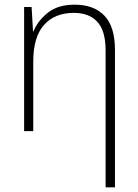

<svg xmlns="http://www.w3.org/2000/svg" viewBox="-20 -560 589 820"><path d="M299 -540Q381 -540 426 -493Q471 -446 471 -347V240H431V-345Q431 -428 396 -466.5Q361 -505 295 -505Q214 -505 168 -453.5Q122 -402 122 -297V0H83V-530H115L121 -426H123Q141 -471 184 -505.5Q227 -540 299 -540Z"/></svg>

Font: Noto Sans Disp ExtLt
Style: Regular
Weight: 200
Designer: Monotype Design Team
Foundry: Monotype Imaging Inc.
Version: Version 2.000;GOOG;noto-source:20170915:90ef993387c0